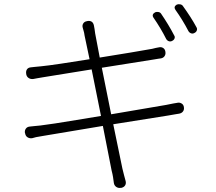

<svg xmlns="http://www.w3.org/2000/svg" viewBox="-20 -857 1040 924"><path d="M727 -798Q735 -801 743.5 -799Q752 -797 756 -790Q773 -765 788.5 -739.5Q804 -714 818 -687Q823 -680 820 -672Q817 -664 808 -660Q801 -656 793 -658.5Q785 -661 780 -669Q754 -721 718 -773Q709 -788 727 -798ZM831 -835Q839 -838 848 -836Q857 -834 861 -827Q879 -802 895.5 -776.5Q912 -751 926 -725Q930 -718 927 -710Q924 -702 915 -698Q908 -694 900 -696.5Q892 -699 887 -707Q859 -761 824 -810Q814 -825 831 -835ZM100 -217Q98 -229 104.5 -238Q111 -247 124 -248Q136 -249 148 -250.5Q160 -252 174 -253Q200 -256 245.5 -263Q291 -270 348 -279.5Q405 -289 466 -299L421 -523L186 -485Q167 -482 159.5 -480.5Q152 -479 141 -477Q128 -475 118 -481.5Q108 -488 106 -501V-502Q104 -515 110 -523.5Q116 -532 129 -533Q140 -534 147 -535Q154 -536 178 -538Q209 -541 273 -550.5Q337 -560 411 -572L387 -686Q385 -701 382.5 -708Q380 -715 378 -724Q375 -735 380.5 -744Q386 -753 398 -755L402 -756Q427 -759 432 -734Q434 -725 435 -717.5Q436 -710 438 -696L460 -580Q538 -592 607.5 -604Q677 -616 712 -622Q718 -624 730.5 -626.5Q743 -629 744 -629Q755 -632 764.5 -626.5Q774 -621 776 -608V-607Q778 -596 772 -587Q766 -578 754 -576Q748 -575 743 -574.5Q738 -574 722 -571L470 -531L515 -307L779 -352Q805 -357 814 -359Q823 -361 832 -362Q843 -365 853 -359.5Q863 -354 865 -342V-341Q867 -329 860.5 -320.5Q854 -312 842 -310Q833 -309 823.5 -307Q814 -305 789 -301L525 -259L569 -46Q574 -27 577 -14Q580 -1 584 12Q588 25 582.5 34.5Q577 44 564 47H561Q549 49 539.5 42.5Q530 36 528 24Q526 9 524 -4.5Q522 -18 517 -37L475 -251L188 -203Q161 -199 153.5 -197Q146 -195 135 -192Q123 -190 113 -196Q103 -202 101 -215Z"/></svg>

Font: Chiron GoRound TC L
Style: Regular
Weight: 300
Designer: Ryoko NISHIZUKA 西塚涼子 (kana, bopomofo & ideographs); Paul D. Hunt (Latin, Greek & Cyrillic); Sandoll Communications 산돌커뮤니
Foundry: Adobe
Version: Version 1.000;hotconv 1.1.1;makeotfexe 2.6.0